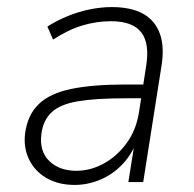

<svg xmlns="http://www.w3.org/2000/svg" viewBox="-20 -515 548 543"><path d="M191 8Q145 8 111.5 -11.5Q78 -31 62 -64.5Q46 -98 51 -138Q58 -190 89.5 -220.5Q121 -251 181.5 -263.5Q242 -276 335 -276H395L389 -237H334Q250 -237 200 -228.5Q150 -220 126 -197.5Q102 -175 97 -136Q91 -87 119.5 -59.5Q148 -32 196 -32Q236 -32 273.5 -52.5Q311 -73 338 -110Q365 -147 373 -197L393 -326Q404 -392 379.5 -423.5Q355 -455 294 -455Q253 -455 213 -443Q173 -431 130 -403L114 -440Q141 -457 171.5 -469.5Q202 -482 234 -488.5Q266 -495 296 -495Q350 -495 384 -476.5Q418 -458 432 -420Q446 -382 436 -324L385 0H343L361 -113H366Q350 -74 323 -47Q296 -20 261.5 -6Q227 8 191 8Z"/></svg>

Font: Nunito Sans 10pt SemiCondensed ExtraLight
Style: Italic
Weight: 250
Width: 4
Italic angle: -9°
Designer: Vernon Adams
Foundry: Vernon Adams
Version: Version 3.101;gftools[0.9.27]